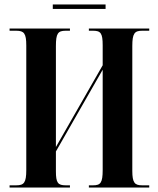

<svg xmlns="http://www.w3.org/2000/svg" viewBox="-20 -842 709 862"><path d="M217 -802H454V-822H217ZM23 0H294V-10H275C240 -10 231 -21 231 -73V-162L441 -529V-79C441 -22 432 -10 398 -10H379V0H650V-10H618C585 -10 574 -21 574 -75V-635C574 -692 584 -704 618 -704H650V-714H379V-704H398C432 -704 441 -693 441 -639V-549L231 -182V-635C231 -692 240 -704 275 -704H294V-714H23V-704H53C88 -704 98 -692 98 -638V-79C98 -22 88 -10 53 -10H23Z"/></svg>

Font: Noto Serif Display ExtraCondensed
Style: Bold
Weight: 700
Width: 2
Designer: Monotype Design Team
Foundry: Monotype Imaging Inc.
Version: Version 2.009